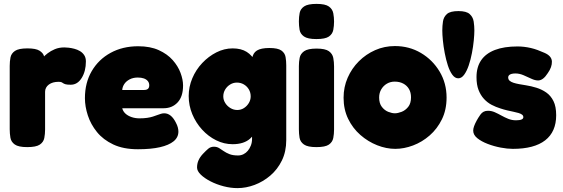

<svg xmlns="http://www.w3.org/2000/svg" viewBox="-20 -748 2897 988"><path d="M120 9Q75 9 56 -4.5Q37 -18 33.5 -39.5Q30 -61 30 -83V-409Q30 -432 34 -452.5Q38 -473 57 -486Q76 -499 121 -499Q165 -499 183.5 -487Q202 -475 206 -460.5Q210 -446 210 -438L194 -444Q194 -444 202 -453Q210 -462 225.5 -474Q241 -486 262.5 -495Q284 -504 311 -504Q320 -504 333.5 -502.5Q347 -501 362.5 -497Q378 -493 391.5 -485Q405 -477 413.5 -464Q422 -451 422 -432Q422 -382 400.5 -347Q379 -312 344 -312Q325 -312 317 -314.5Q309 -317 305.5 -319.5Q302 -322 297.5 -324.5Q293 -327 281 -327Q266 -327 253.5 -323.5Q241 -320 231.5 -313Q222 -306 217 -296.5Q212 -287 212 -276V-81Q212 -59 208 -38Q204 -17 185 -4Q166 9 120 9Z M690 20Q615 20 563 -4.5Q511 -29 479 -68.5Q447 -108 432 -154Q417 -200 417 -243Q417 -322 452 -382Q487 -442 549 -476Q611 -510 691 -510Q753 -510 797 -490Q841 -470 868.5 -439Q896 -408 909 -373Q922 -338 922 -308Q922 -251 894 -221Q866 -191 822 -191H609Q613 -175 625.5 -163.5Q638 -152 657 -145.5Q676 -139 698 -139Q720 -139 737 -141.5Q754 -144 766.5 -148Q779 -152 789.5 -156Q800 -160 808.5 -162.5Q817 -165 825 -165Q843 -165 858 -153Q873 -141 885 -117Q892 -104 895 -92.5Q898 -81 898 -71Q898 -41 873.5 -21Q849 -1 803 9.5Q757 20 690 20ZM609 -285H721Q735 -285 741.5 -291Q748 -297 748 -309Q748 -322 740.5 -331Q733 -340 720 -344.5Q707 -349 689 -349Q665 -349 647 -339.5Q629 -330 619.5 -315.5Q610 -301 609 -285Z M1202 220Q1167 220 1130.5 210.5Q1094 201 1063 185Q1032 169 1013 150.5Q994 132 994 114Q994 94 1001.5 77Q1009 60 1024 44Q1040 27 1052 17Q1064 7 1081 7Q1096 7 1107.5 14Q1119 21 1131 29.5Q1143 38 1160.5 45Q1178 52 1205 52Q1220 52 1233 45.5Q1246 39 1255.5 27.5Q1265 16 1271 0.5Q1277 -15 1277 -33V-445Q1281 -475 1302 -488Q1323 -501 1366 -501Q1410 -501 1428 -488Q1446 -475 1449.5 -454.5Q1453 -434 1453 -412V-27Q1453 32 1430.5 78Q1408 124 1371 155.5Q1334 187 1290 203.5Q1246 220 1202 220ZM1177 -6Q1133 -6 1092.5 -26Q1052 -46 1020 -81Q988 -116 969.5 -160.5Q951 -205 951 -254Q951 -301 969.5 -345Q988 -389 1020.5 -423.5Q1053 -458 1093.5 -478.5Q1134 -499 1177 -499Q1221 -499 1249.5 -481Q1278 -463 1294.5 -430Q1311 -397 1318 -351.5Q1325 -306 1325 -251Q1325 -175 1312.5 -120Q1300 -65 1268 -35.5Q1236 -6 1177 -6ZM1201 -182Q1220 -182 1235.5 -192Q1251 -202 1260.5 -218Q1270 -234 1270 -252Q1270 -272 1260.5 -288Q1251 -304 1235 -313.5Q1219 -323 1199 -323Q1180 -323 1164 -313Q1148 -303 1138.5 -287Q1129 -271 1129 -252Q1129 -234 1139 -218Q1149 -202 1165.5 -192Q1182 -182 1201 -182Z M1608 9Q1563 9 1544 -4.5Q1525 -18 1521.5 -39Q1518 -60 1518 -82V-408Q1518 -430 1522 -450.5Q1526 -471 1545 -484.5Q1564 -498 1609 -498Q1654 -498 1672.5 -484.5Q1691 -471 1695 -450Q1699 -429 1699 -406V-81Q1699 -59 1695 -38Q1691 -17 1672.5 -4Q1654 9 1608 9ZM1608 -547Q1563 -547 1544 -560.5Q1525 -574 1521.5 -595Q1518 -616 1518 -638Q1518 -661 1522 -681.5Q1526 -702 1545 -715Q1564 -728 1609 -728Q1654 -728 1672.5 -714.5Q1691 -701 1695 -680Q1699 -659 1699 -637Q1699 -615 1695 -594Q1691 -573 1672.5 -560Q1654 -547 1608 -547Z M2014 18Q1968 18 1921 -0.5Q1874 -19 1834.5 -53.5Q1795 -88 1771.5 -136.5Q1748 -185 1748 -245Q1748 -300 1769 -348Q1790 -396 1826.5 -432.5Q1863 -469 1910.5 -490Q1958 -511 2012 -511Q2086 -511 2146 -475.5Q2206 -440 2242 -380Q2278 -320 2278 -246Q2278 -183 2254 -134Q2230 -85 2191 -51Q2152 -17 2105.5 0.5Q2059 18 2014 18ZM2012 -165Q2027 -165 2046.5 -172.5Q2066 -180 2080.5 -198Q2095 -216 2095 -247Q2095 -272 2084.5 -290Q2074 -308 2055 -318Q2036 -328 2011 -328Q1989 -328 1971 -317.5Q1953 -307 1942 -288.5Q1931 -270 1931 -246Q1931 -216 1945 -198Q1959 -180 1978 -172.5Q1997 -165 2012 -165Z M2338 -345Q2321 -345 2307.5 -363.5Q2294 -382 2284.5 -411.5Q2275 -441 2268.5 -475Q2262 -509 2259 -540Q2256 -571 2256 -591Q2256 -615 2259.5 -638Q2263 -661 2280 -676Q2297 -691 2339 -691Q2380 -691 2397 -675.5Q2414 -660 2417.5 -637Q2421 -614 2421 -591Q2421 -571 2418 -540Q2415 -509 2408.5 -475Q2402 -441 2392 -411.5Q2382 -382 2368.5 -363.5Q2355 -345 2338 -345Z M2619 18Q2591 18 2556.5 11.5Q2522 5 2489.5 -7.5Q2457 -20 2436 -37Q2415 -54 2415 -76Q2415 -86 2419.5 -98.5Q2424 -111 2432 -126Q2440 -141 2452 -158Q2459 -168 2468.5 -173Q2478 -178 2491 -178Q2509 -178 2526 -170.5Q2543 -163 2560 -153.5Q2577 -144 2595.5 -136.5Q2614 -129 2635 -129Q2654 -129 2663.5 -133Q2673 -137 2673 -145Q2673 -153 2666.5 -158Q2660 -163 2648.5 -166.5Q2637 -170 2622 -173Q2607 -176 2590 -180Q2573 -184 2555 -190Q2532 -197 2510 -208.5Q2488 -220 2470.5 -239Q2453 -258 2442.5 -285Q2432 -312 2432 -351Q2432 -403 2456 -438Q2480 -473 2527 -491Q2574 -509 2643 -509Q2660 -509 2677 -507Q2694 -505 2711.5 -501Q2729 -497 2746.5 -490.5Q2764 -484 2782 -476Q2819 -460 2820 -431.5Q2821 -403 2799 -372Q2787 -353 2774.5 -343.5Q2762 -334 2749 -334Q2733 -334 2714 -343Q2695 -352 2674 -361Q2653 -370 2632 -370Q2620 -370 2611.5 -367.5Q2603 -365 2599 -360.5Q2595 -356 2595 -350Q2595 -339 2602.5 -332.5Q2610 -326 2622.5 -322Q2635 -318 2651.5 -315Q2668 -312 2687 -309Q2713 -305 2740.5 -296.5Q2768 -288 2791 -272Q2814 -256 2828 -228Q2842 -200 2842 -155Q2842 -70 2785.5 -26Q2729 18 2619 18Z"/></svg>

Font: Fredoka Light
Style: Bold
Weight: 700
Version: Version 2.001